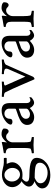

<svg xmlns="http://www.w3.org/2000/svg" viewBox="912 -1380 688 2553"><g transform="rotate(-90 1256.5 -103.0)"><path d="M370.1 83Q370.1 42 330.1 27.8Q290 13.7 170.9 13.7Q168.9 13.7 165 15.6Q164.1 16.6 156.2 20Q148.4 23.4 146.5 24.4Q144.5 25.4 137.7 29.8Q130.9 34.2 128.4 35.6Q126 37.1 120.1 41.5Q114.3 45.9 112.3 49.3Q110.4 52.7 106.4 57.6Q102.5 62.5 101.1 67.4Q99.6 72.3 98.1 78.6Q96.7 85 96.7 91.8Q96.7 133.8 140.1 159.7Q183.6 185.5 236.3 185.5Q294.9 185.5 332.5 154.3Q370.1 123 370.1 83ZM120.1 -289.1Q120.1 -244.1 147.9 -212.9Q175.8 -181.6 212.9 -181.6Q251 -181.6 275.9 -210.9Q300.8 -240.2 300.8 -281.2Q300.8 -326.2 272.9 -357.4Q245.1 -388.7 208 -388.7Q169.9 -388.7 145 -359.4Q120.1 -330.1 120.1 -289.1ZM211.9 -421.9Q248 -421.9 294.9 -409.2Q341.8 -396.5 372.1 -396.5H428.7Q434.6 -394.5 434.6 -372.1Q434.6 -358.4 428.7 -358.4H359.4Q355.5 -358.4 355.5 -355.5L365.2 -332Q376 -308.6 376 -285.2Q376 -232.4 329.1 -190.4Q282.2 -148.4 213.9 -148.4Q182.6 -148.4 159.2 -152.3Q146.5 -145.5 132.3 -127.9Q118.2 -110.4 118.2 -96.7Q118.2 -83 126 -74.7Q133.8 -66.4 148.4 -63Q163.1 -59.6 176.8 -58.1Q190.4 -56.6 209 -56.6Q213.9 -56.6 215.8 -56.6Q336.9 -54.7 385.7 -31.7Q434.6 -8.8 434.6 37.1Q434.6 112.3 371.1 166.5Q307.6 220.7 208 221.7Q138.7 222.7 83.5 195.3Q28.3 168 28.3 113.3Q28.3 52.7 124 9.8Q97.7 5.9 75.2 -14.6Q52.7 -35.2 52.7 -64.5Q52.7 -89.8 74.7 -117.2Q96.7 -144.5 124 -162.1Q94.7 -172.9 69.8 -208.5Q44.9 -244.1 44.9 -285.2Q44.9 -342.8 93.3 -382.3Q141.6 -421.9 211.9 -421.9Z M749 -426.8Q806.6 -426.8 825.2 -398.4Q825.2 -364.3 814.5 -348.6Q803.7 -333 788.1 -333Q770.5 -333 755.9 -349.6Q741.2 -366.2 715.8 -366.2Q685.5 -366.2 663.1 -337.9Q640.6 -309.6 640.6 -278.3V-131.8Q640.6 -75.2 648.4 -44.9Q650.4 -38.1 674.3 -31.7Q698.2 -25.4 708 -25.4Q710.9 -25.4 711.9 -13.7Q712.9 -2 710.9 2.9Q613.3 -2 605.5 -2Q599.6 -2 499 2.9Q495.1 -1 495.1 -13.2Q495.1 -25.4 499 -25.4Q510.7 -25.4 533.7 -31.7Q556.6 -38.1 558.6 -44.9Q565.4 -73.2 565.4 -113.3V-297.9Q565.4 -335.9 551.8 -350.6Q542 -362.3 527.8 -366.7Q513.7 -371.1 504.4 -371.1Q495.1 -371.1 495.1 -373Q495.1 -396.5 501 -397.5Q604.5 -413.1 635.7 -422.9Q636.7 -422.9 638.7 -423.3Q640.6 -423.8 640.6 -423.8Q644.5 -423.8 645.5 -415.5Q646.5 -407.2 645.5 -403.3L639.6 -354.5Q657.2 -380.9 688 -403.8Q718.8 -426.8 749 -426.8Z M1088.9 -97.7V-198.2Q1081.1 -194.3 1050.8 -184.6Q1020.5 -174.8 1003.4 -167.5Q986.3 -160.2 970.2 -143.1Q954.1 -126 954.1 -103.5Q954.1 -77.1 970.7 -63Q987.3 -48.8 1013.7 -48.8Q1040 -48.8 1064.5 -64.9Q1088.9 -81.1 1088.9 -97.7ZM1062.5 -425.8Q1116.2 -425.8 1139.6 -399.9Q1163.1 -374 1163.1 -316.4V-90.8Q1163.1 -70.3 1173.8 -56.6Q1184.6 -43 1203.1 -43Q1216.8 -43 1237.3 -56.6Q1241.2 -56.6 1241.2 -48.8Q1241.2 -36.1 1236.3 -28.3Q1196.3 5.9 1168 5.9Q1145.5 5.9 1125 -12.7Q1104.5 -31.2 1096.7 -51.8Q1095.7 -51.8 1089.4 -45.4Q1083 -39.1 1072.3 -30.8Q1061.5 -22.5 1047.4 -13.7Q1033.2 -4.9 1014.2 1Q995.1 6.8 975.6 6.8Q930.7 6.8 901.4 -17.1Q872.1 -41 872.1 -88.9Q872.1 -110.4 882.8 -129.4Q893.6 -148.4 908.2 -160.6Q922.9 -172.9 948.2 -185.5Q973.6 -198.2 991.7 -204.6Q1009.8 -210.9 1039.1 -220.7Q1068.4 -230.5 1080.1 -235.4Q1088.9 -238.3 1088.9 -250V-323.2Q1088.9 -354.5 1069.3 -371.6Q1049.8 -388.7 1022.5 -388.7Q993.2 -388.7 973.6 -368.7Q954.1 -348.6 954.1 -316.4Q954.1 -282.2 914.1 -282.2Q886.7 -282.2 876 -300.8Q876 -342.8 937.5 -384.3Q999 -425.8 1062.5 -425.8Z M1621.1 -364.3Q1621.1 -395.5 1550.8 -395.5Q1546.9 -395.5 1546.9 -407.7Q1546.9 -419.9 1550.8 -423.8Q1561.5 -422.9 1590.8 -420.9Q1620.1 -418.9 1643.6 -418.9L1741.2 -423.8Q1743.2 -418 1743.2 -409.2Q1743.2 -395.5 1736.3 -395.5Q1722.7 -395.5 1700.2 -387.7Q1677.7 -379.9 1669.9 -362.3L1514.6 -11.7Q1512.7 -4.9 1502.9 2.9Q1493.2 10.7 1486.3 10.7Q1479.5 10.7 1477.5 6.8Q1460.9 -29.3 1404.8 -161.1Q1348.6 -293 1306.6 -376Q1296.9 -395.5 1249 -395.5Q1245.1 -395.5 1245.1 -408.2Q1245.1 -419.9 1249 -423.8Q1349.6 -418.9 1350.6 -418.9L1448.2 -423.8Q1450.2 -419.9 1448.7 -407.7Q1447.3 -395.5 1444.3 -395.5Q1396.5 -395.5 1396.5 -378.9Q1396.5 -377 1397.5 -375L1514.6 -110.4L1613.3 -335Q1621.1 -353.5 1621.1 -364.3Z M1983.4 -97.7V-198.2Q1975.6 -194.3 1945.3 -184.6Q1915 -174.8 1897.9 -167.5Q1880.9 -160.2 1864.7 -143.1Q1848.6 -126 1848.6 -103.5Q1848.6 -77.1 1865.2 -63Q1881.8 -48.8 1908.2 -48.8Q1934.6 -48.8 1959 -64.9Q1983.4 -81.1 1983.4 -97.7ZM1957 -425.8Q2010.7 -425.8 2034.2 -399.9Q2057.6 -374 2057.6 -316.4V-90.8Q2057.6 -70.3 2068.4 -56.6Q2079.1 -43 2097.7 -43Q2111.3 -43 2131.8 -56.6Q2135.7 -56.6 2135.7 -48.8Q2135.7 -36.1 2130.9 -28.3Q2090.8 5.9 2062.5 5.9Q2040 5.9 2019.5 -12.7Q1999 -31.2 1991.2 -51.8Q1990.2 -51.8 1983.9 -45.4Q1977.5 -39.1 1966.8 -30.8Q1956.1 -22.5 1941.9 -13.7Q1927.7 -4.9 1908.7 1Q1889.6 6.8 1870.1 6.8Q1825.2 6.8 1795.9 -17.1Q1766.6 -41 1766.6 -88.9Q1766.6 -110.4 1777.3 -129.4Q1788.1 -148.4 1802.7 -160.6Q1817.4 -172.9 1842.8 -185.5Q1868.2 -198.2 1886.2 -204.6Q1904.3 -210.9 1933.6 -220.7Q1962.9 -230.5 1974.6 -235.4Q1983.4 -238.3 1983.4 -250V-323.2Q1983.4 -354.5 1963.9 -371.6Q1944.3 -388.7 1917 -388.7Q1887.7 -388.7 1868.2 -368.7Q1848.6 -348.6 1848.6 -316.4Q1848.6 -282.2 1808.6 -282.2Q1781.2 -282.2 1770.5 -300.8Q1770.5 -342.8 1832 -384.3Q1893.6 -425.8 1957 -425.8Z M2427.7 -426.8Q2485.4 -426.8 2503.9 -398.4Q2503.9 -364.3 2493.2 -348.6Q2482.4 -333 2466.8 -333Q2449.2 -333 2434.6 -349.6Q2419.9 -366.2 2394.5 -366.2Q2364.3 -366.2 2341.8 -337.9Q2319.3 -309.6 2319.3 -278.3V-131.8Q2319.3 -75.2 2327.1 -44.9Q2329.1 -38.1 2353 -31.7Q2377 -25.4 2386.7 -25.4Q2389.6 -25.4 2390.6 -13.7Q2391.6 -2 2389.6 2.9Q2292 -2 2284.2 -2Q2278.3 -2 2177.7 2.9Q2173.8 -1 2173.8 -13.2Q2173.8 -25.4 2177.7 -25.4Q2189.5 -25.4 2212.4 -31.7Q2235.4 -38.1 2237.3 -44.9Q2244.1 -73.2 2244.1 -113.3V-297.9Q2244.1 -335.9 2230.5 -350.6Q2220.7 -362.3 2206.5 -366.7Q2192.4 -371.1 2183.1 -371.1Q2173.8 -371.1 2173.8 -373Q2173.8 -396.5 2179.7 -397.5Q2283.2 -413.1 2314.5 -422.9Q2315.4 -422.9 2317.4 -423.3Q2319.3 -423.8 2319.3 -423.8Q2323.2 -423.8 2324.2 -415.5Q2325.2 -407.2 2324.2 -403.3L2318.4 -354.5Q2335.9 -380.9 2366.7 -403.8Q2397.5 -426.8 2427.7 -426.8Z"/></g></svg>

Font: Crimson Text
Style: Regular
Weight: 400
Version: Version 0.13